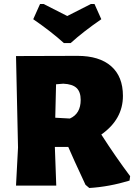

<svg xmlns="http://www.w3.org/2000/svg" viewBox="-20 -927 671 959"><path d="M452 -907 486 -831Q396 -769 333 -712H299Q236 -769 146 -831L180 -907H198Q218 -897 257 -877Q296 -857 316 -847Q335 -857 375 -877Q415 -897 434 -907ZM367 -648Q476 -648 535 -596.5Q594 -545 594 -448Q594 -331 486 -255Q558 -143 630 -47L627 -25Q525 6 426 12L407 -4Q343 -141 321 -193H254L261 0H60L70 -190L60 -647ZM296 -509 260 -506 256 -339 329 -335Q383 -359 383 -428Q383 -468 362.5 -487.5Q342 -507 296 -509Z"/></svg>

Font: Alegreya Sans Black
Style: Regular
Weight: 900
Designer: Juan Pablo del Peral
Foundry: Huerta Tipografica
Version: Version 2.007